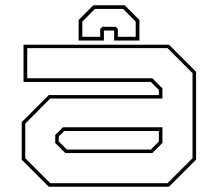

<svg xmlns="http://www.w3.org/2000/svg" viewBox="-20 -710 828 730"><path d="M165.5 0 62.5 -103V-245.5L165.5 -348.5H584V-368L553.5 -398.5H69.5V-540H622.5L725.5 -437V-103L622.5 0ZM171 -13.5H617L712 -108.5V-432L617 -527H83.5V-412.5H559L597.5 -374V-335.5H171L76 -240V-108.5ZM228.5 -128 190 -166.5V-197L219 -226H597.5V-166.5L559 -128ZM234.5 -141.5H553.5L584 -172V-212H224.5L203.5 -191V-172ZM454 -690 510 -634V-556H414V-594H375V-556H279V-634L335 -690ZM448 -676H341L293 -628V-570H361V-600L369 -608H420L428 -600V-570H496V-628Z"/></svg>

Font: Tourney Expanded Thin
Style: Regular
Weight: 100
Width: 7
Designer: Tyler Finck
Foundry: Etcetera Type Co
Version: Version 1.010; ttfautohint (v1.8.3)